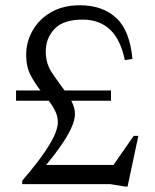

<svg xmlns="http://www.w3.org/2000/svg" viewBox="-20 -700 590 730"><path d="M402 -356V-317H251Q257.5 -305 261.2 -292.5Q265 -280 265 -266.5Q265 -243 250 -211.2Q235 -179.5 210 -143.8Q185 -108 155.5 -73H411.5L488.5 -183.5H506L465 9.5H457L399 0H64.5V-13Q124 -82.5 152.8 -126Q181.5 -169.5 190.8 -194.5Q200 -219.5 200 -233Q200 -257.5 190 -277.8Q180 -298 165.5 -317H41V-356H134Q113 -382.5 96.2 -414.5Q79.5 -446.5 79.5 -491.5Q79.5 -540.5 103.8 -583.5Q128 -626.5 173.8 -653.2Q219.5 -680 284 -680Q369 -680 421.2 -632.5Q473.5 -585 483.5 -476L454.5 -471.5Q423.5 -625.5 294 -625.5Q221.5 -625.5 187.8 -590.5Q154 -555.5 154 -504Q154 -458 177.8 -423Q201.5 -388 225.5 -356Z"/></svg>

Font: Newsreader Text
Style: Regular
Weight: 400
Designer: Hugues Gentile
Foundry: Production Type
Version: Version 1.002